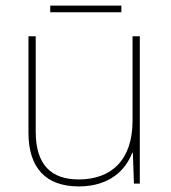

<svg xmlns="http://www.w3.org/2000/svg" viewBox="-20 -709 613 688"><path d="M415 -689H160V-665H415ZM481 -579H455V-277C455 -133 377 -66 262 -66C163 -66 108 -119 108 -237V-579H82V-233C82 -108 144 -41 262 -41C374 -41 431 -101 454 -162H456L460 -51H481Z"/></svg>

Font: Noto Sans Tamil UI Thin
Style: Regular
Weight: 100
Designer: Jelle Bosma - Monotype Design Team
Foundry: Monotype Imaging Inc.
Version: Version 2.004